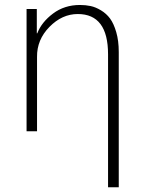

<svg xmlns="http://www.w3.org/2000/svg" viewBox="-20 -538 600 787"><path d="M88.9 0V-501H130.9V-401.4H132.8Q150.4 -447.3 197.3 -482.4Q244.1 -517.6 307.6 -517.6Q331.1 -517.6 351.6 -513.2Q372.1 -508.8 394 -495.6Q416 -482.4 431.2 -461.9Q446.3 -441.4 456.5 -406.2Q466.8 -371.1 466.8 -324.2V229.5H422.9V-315.4Q422.9 -480.5 298.8 -480.5Q234.4 -480.5 182.6 -427.7Q130.9 -375 131.8 -304.7V0Z"/></svg>

Font: Gothic A1 ExtraLight
Style: Regular
Weight: 275
Designer: HanYang I&C Co.,Ltd.
Foundry: HanYang I&C Co.,Ltd.
Version: Version 2.50